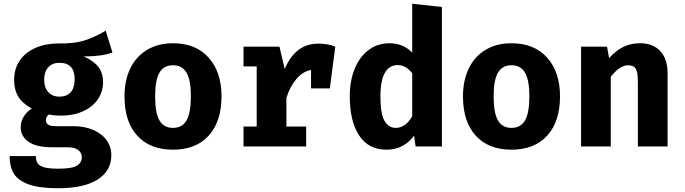

<svg xmlns="http://www.w3.org/2000/svg" viewBox="-20 -779 3640 1021"><path d="M578 -500Q526 -479 425 -479Q477 -456 502.5 -424Q528 -392 528 -342Q528 -291 500 -250.5Q472 -210 421 -187Q370 -164 303 -164Q270 -164 241 -170Q233 -166 228.5 -157.5Q224 -149 224 -140Q224 -125 235.5 -116.5Q247 -108 282 -108H370Q430 -108 476 -88Q522 -68 547 -33Q572 2 572 46Q572 129 499.5 175.5Q427 222 288 222Q189 222 132.5 201.5Q76 181 53.5 144Q31 107 31 51H171Q171 76 180.5 90Q190 104 216 111Q242 118 292 118Q362 118 388.5 102Q415 86 415 57Q415 33 395.5 18.5Q376 4 338 4H254Q172 4 131 -25.5Q90 -55 90 -101Q90 -131 105.5 -157.5Q121 -184 149 -202Q99 -229 77 -265.5Q55 -302 55 -354Q55 -413 85 -457Q115 -501 169 -524.5Q223 -548 292 -548Q372 -546 428 -563.5Q484 -581 542 -616ZM215 -356Q215 -313 237 -289Q259 -265 296 -265Q335 -265 356 -288.5Q377 -312 377 -358Q377 -445 296 -445Q258 -445 236.5 -421Q215 -397 215 -356Z M1158 -267Q1158 -133 1090 -58Q1022 17 900 17Q778 17 710 -57.5Q642 -132 642 -266Q642 -351 672.5 -414.5Q703 -478 761.5 -513.5Q820 -549 900 -549Q1021 -549 1089.5 -472.5Q1158 -396 1158 -267ZM805 -266Q805 -178 828 -138.5Q851 -99 900 -99Q949 -99 972 -139Q995 -179 995 -267Q995 -353 972 -392.5Q949 -432 900 -432Q851 -432 828 -392.5Q805 -353 805 -266Z M1763 -531 1734 -309H1634V-407Q1590 -399 1556 -359Q1522 -319 1503 -258V-106H1608V0H1275V-106H1345V-426H1275V-531H1466L1494 -412Q1523 -480 1567 -513.5Q1611 -547 1675 -547Q1723 -547 1763 -531Z M2330 -742V0H2190L2182 -58Q2158 -24 2121 -3.5Q2084 17 2035 17Q1939 17 1889.5 -59Q1840 -135 1840 -267Q1840 -349 1866 -413Q1892 -477 1940 -513Q1988 -549 2052 -549Q2124 -549 2172 -499V-759ZM2003 -266Q2003 -174 2024.5 -136.5Q2046 -99 2085 -99Q2135 -99 2172 -160V-389Q2155 -411 2136.5 -422Q2118 -433 2094 -433Q2051 -433 2027 -392.5Q2003 -352 2003 -266Z M2958 -267Q2958 -133 2890 -58Q2822 17 2700 17Q2578 17 2510 -57.5Q2442 -132 2442 -266Q2442 -351 2472.5 -414.5Q2503 -478 2561.5 -513.5Q2620 -549 2700 -549Q2821 -549 2889.5 -472.5Q2958 -396 2958 -267ZM2605 -266Q2605 -178 2628 -138.5Q2651 -99 2700 -99Q2749 -99 2772 -139Q2795 -179 2795 -267Q2795 -353 2772 -392.5Q2749 -432 2700 -432Q2651 -432 2628 -392.5Q2605 -353 2605 -266Z M3070 -531H3208L3219 -470Q3255 -510 3294.5 -529.5Q3334 -549 3384 -549Q3453 -549 3491.5 -507Q3530 -465 3530 -390V0H3372V-344Q3372 -394 3361 -413Q3350 -432 3321 -432Q3297 -432 3274.5 -416.5Q3252 -401 3228 -371V0H3070Z"/></svg>

Font: Fira Mono
Style: Bold
Weight: 700
Monospace: yes
Designer: Carrois Corporate & Edenspiekermann AG
Foundry: Carrois Corporate GbR & Edenspiekermann AG
Version: Version 3.206